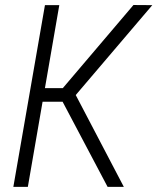

<svg xmlns="http://www.w3.org/2000/svg" viewBox="-20 -731 616 751"><path d="M211.9 -710.9 88.9 0H32.2L155.8 -710.9ZM575.7 -710.9 253.9 -333H123L127 -386.2H225.6L502 -711.4ZM400.9 0 219.2 -343.8 257.8 -394.5 464.4 0Z"/></svg>

Font: Roboto Condensed Light
Style: Italic
Weight: 300
Italic angle: -12°
Designer: Christian Robertson
Foundry: Google
Version: Version 3.0; 2020